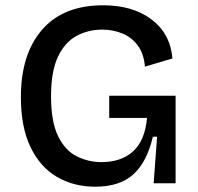

<svg xmlns="http://www.w3.org/2000/svg" viewBox="-20 -693 747 726"><path d="M340 13Q259 13 195.5 -24Q132 -61 95.5 -136.5Q59 -212 59 -326Q59 -488 139 -580.5Q219 -673 370 -673Q482 -673 553 -619.5Q624 -566 632 -472L528 -441Q524 -490 501 -521Q478 -552 442.5 -566.5Q407 -581 367 -581Q313 -581 269 -557Q225 -533 199 -478Q173 -423 173 -329Q173 -232 200 -177.5Q227 -123 271 -101.5Q315 -80 364 -80Q438 -80 483 -120.5Q528 -161 536 -247H393V-331H644V0H561L574 -176H558Q536 -81 484.5 -34Q433 13 340 13Z"/></svg>

Font: Bricolage Grotesque 10pt Medium
Style: Regular
Weight: 500
Designer: Mathieu Triay
Foundry: Atelier Triay
Version: Version 1.000; ttfautohint (v1.8.4.7-5d5b);gftools[0.9.32]